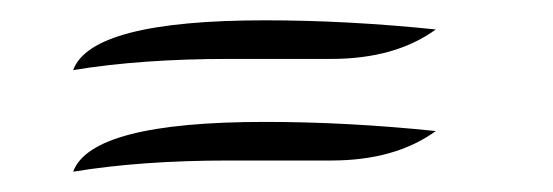

<svg xmlns="http://www.w3.org/2000/svg" viewBox="-20 -275 544 189"><path d="M52 -106Q70 -155 241 -155Q322 -155 409 -146Q369 -117 306 -117H205Q119 -117 52 -106ZM52 -206Q70 -255 241 -255Q322 -255 409 -246Q369 -217 306 -217H205Q119 -217 52 -206Z"/></svg>

Font: Dancing Script
Style: Regular
Weight: 400
Designer: Pablo Impallari
Foundry: Pablo Impallari. www.impallari.com
Version: Version 1.002